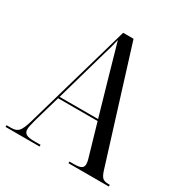

<svg xmlns="http://www.w3.org/2000/svg" viewBox="-165 -845 938 977"><g transform="rotate(30 304.0 -357.0)"><path d="M1 0V-10H30Q58 -10 72 -25.5Q86 -41 100 -89L280 -714H341L545 -59Q554 -30 565 -20Q576 -10 600 -10H608V0H371V-10H398Q429 -10 440.5 -17.5Q452 -25 452 -41Q452 -52 448 -67Q444 -82 439 -98L392 -260H160L117 -112Q112 -92 107.5 -74.5Q103 -57 103 -45Q103 -26 117 -18Q131 -10 164 -10H201V0ZM163 -270H389L321 -507Q302 -574 292 -609.5Q282 -645 275 -669Q269 -642 264 -623.5Q259 -605 253 -585.5Q247 -566 239 -537Z"/></g></svg>

Font: Noto Serif Display Condensed
Style: Regular
Weight: 400
Width: 3
Designer: Monotype Design Team
Foundry: Monotype Imaging Inc.
Version: Version 2.009